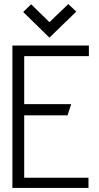

<svg xmlns="http://www.w3.org/2000/svg" viewBox="-20 -924 487 944"><path d="M355 -867 316 -904 223 -815 133 -903 94 -865 223 -739ZM41 0H415V-50H99V-357H312L330 -412H99V-648H417V-700H41Z"/></svg>

Font: AdventPro_ExpandedRegular
Style: ExpandedRegular
Weight: 400
Width: 7
Designer: VivaRado, Andreas Kalpakidis
Foundry: VivaRado, Andreas Kalpakidis
Version: Version 3.000